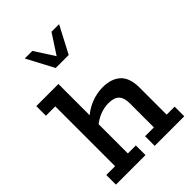

<svg xmlns="http://www.w3.org/2000/svg" viewBox="-233 -901 1001 1001"><g transform="rotate(-45 267.0 -400.5)"><path d="M14 0V-71H79V-512H10V-583H173V-338L154 -335Q192 -373 236 -390.5Q280 -408 324 -408Q388 -408 423.5 -375Q459 -342 459 -271V-71H518V0H300V-71H365V-249Q365 -290 346.5 -309Q328 -328 287 -328Q257 -328 225.5 -316.5Q194 -305 160 -276L173 -307V-71H232V0ZM222 -652 143 -801H199L269 -692L340 -801H396L318 -652Z"/></g></svg>

Font: Rokkitt SemiBold Medium
Style: Regular
Weight: 500
Version: Version 3.103